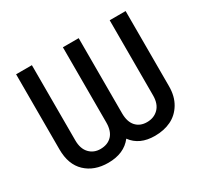

<svg xmlns="http://www.w3.org/2000/svg" viewBox="-150 -934 1218 1152"><g transform="rotate(-30 459.0 -358.5)"><path d="M80.1 -206.5V-727.1H189.5V-206.5Q189.5 -148.4 219.2 -116.9Q249 -85.4 294.9 -85.4Q345.7 -85.4 375 -116.2Q404.3 -147 404.3 -206.5V-727.1H513.7V-206.5Q513.7 -147.5 541.7 -116.5Q569.8 -85.4 617.7 -85.4Q666.5 -85.4 697.5 -116.7Q728.5 -147.9 728.5 -206.5V-727.1H838.9V-206.5Q838.9 -136.7 809.1 -87.2Q779.3 -37.6 730.2 -13.9Q681.2 9.8 617.7 9.8Q511.7 9.8 459.5 -62Q404.3 9.8 294.9 9.8Q198.2 9.8 139.2 -46.1Q80.1 -102.1 80.1 -206.5Z"/></g></svg>

Font: Interop Med
Style: Regular
Weight: 500
Designer: Rasmus Andersson, Google, Jang Haemin
Foundry: jhaemin
Version: Version 1.007